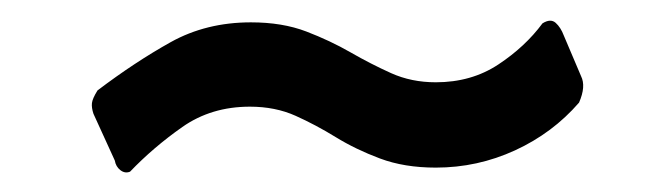

<svg xmlns="http://www.w3.org/2000/svg" viewBox="-20 -467 635 189"><path d="M550 -366Q524 -336 487 -319Q450 -302 409 -302Q378 -302 354 -311Q330 -320 310.5 -332Q291 -344 271 -353Q251 -362 226 -362Q188 -362 159.5 -342Q131 -322 108 -298Q103 -296 98.5 -299.5Q94 -303 93 -309L72 -355Q70 -361 70.5 -365.5Q71 -370 76 -378Q113 -406 148 -425.5Q183 -445 227 -445Q258 -445 281.5 -436Q305 -427 325 -415.5Q345 -404 365 -395Q385 -386 409 -386Q444 -386 470.5 -403.5Q497 -421 514 -444Q522 -449 527 -444.5Q532 -440 535 -432L552 -392Q557 -382 550 -366Z"/></svg>

Font: Libre Franklin SemiBold
Style: Italic
Weight: 600
Italic angle: -8°
Designer: Pablo Impallari, Rodrigo Fuenzalida, Nhung Nguyen
Foundry: Impallari Type
Version: Version 3.000